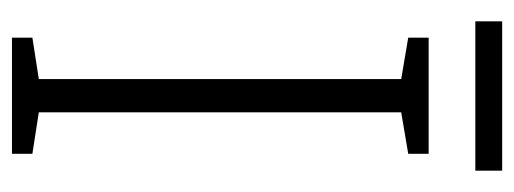

<svg xmlns="http://www.w3.org/2000/svg" viewBox="-296 -584 880 329"><g transform="rotate(90 144.5 -420.0)"><path d="M273 -840H17V-794H273ZM244 0V-35L173 -46V-667L244 -679V-714H45V-679L116 -667V-46L45 -35V0Z"/></g></svg>

Font: Noto Sans Gujarati UI SemiCondensed Light
Style: Regular
Weight: 300
Width: 4
Designer: Jelle Bosma - Monotype Design Team, Universal Thirst
Foundry: Monotype Imaging Inc.
Version: Version 2.106